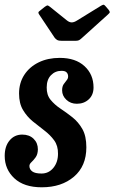

<svg xmlns="http://www.w3.org/2000/svg" viewBox="-40 -781 486 816"><path d="M206.5 -127.5Q207 -161.5 190.2 -184.5Q173.5 -207.5 148.8 -226.2Q124 -245 99.2 -265.2Q74.5 -285.5 57.8 -313.5Q41 -341.5 41 -383.5Q41 -428.5 63.2 -462.8Q85.5 -497 124.5 -516Q163.5 -535 214 -535Q281 -535 319.2 -499.8Q357.5 -464.5 357.5 -409.5Q357.5 -377.5 337.2 -358.8Q317 -340 286.5 -340Q260 -340 242 -357Q224 -374 224 -397Q224 -413.5 230.5 -423Q237 -432.5 243.2 -439.8Q249.5 -447 249.5 -456Q249.5 -466.5 243.2 -473.2Q237 -480 221.5 -480Q194.5 -480 176.5 -461.2Q158.5 -442.5 158.5 -409.5Q158 -377.5 175 -356.8Q192 -336 217.2 -319.2Q242.5 -302.5 267.8 -282.5Q293 -262.5 310 -232.8Q327 -203 327 -155Q327 -75 274.2 -30Q221.5 15 137.5 15Q62 15 21 -23.2Q-20 -61.5 -20 -118.5Q-20 -159.5 0.8 -184.2Q21.5 -209 54.5 -209Q84.5 -209 102.8 -191.2Q121 -173.5 121 -146Q120.5 -125 111.5 -112.5Q102.5 -100 93.8 -92Q85 -84 85 -75.5Q85 -61.5 97 -52.5Q109 -43.5 136.5 -43.5Q167 -43.5 186.8 -67.5Q206.5 -91.5 206.5 -127.5ZM192 -621 127 -718.5Q123 -724 123.2 -727.8Q123.5 -731.5 131 -736.5L151 -752.5Q159.5 -758.5 162.8 -757.8Q166 -757 172.5 -752L244 -694.5Q254.5 -686 264.5 -685.8Q274.5 -685.5 288.5 -694.5L390 -757Q398.5 -762 401.8 -760.5Q405 -759 410 -753L421.5 -739.5Q426.5 -733 426.5 -729.5Q426.5 -726 419 -719.5L307 -618.5Q300.5 -612.5 295.5 -610Q290.5 -607.5 279 -607.5H223.5Q209.5 -607.5 203.2 -611Q197 -614.5 192 -621Z"/></svg>

Font: Besley* Condensed Semi
Style: Italic
Weight: 600
Width: 3
Italic angle: -13°
Designer: Owen Earl
Foundry: indestructible type*
Version: Version 3.000; ttfautohint (v1.8.3)